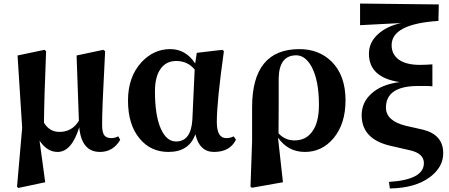

<svg xmlns="http://www.w3.org/2000/svg" viewBox="-20 -840 2534 1083"><path d="M658 -51Q618 17 544 17Q440 17 427 -122Q384 17 305 17Q245 17 203 -47L235 188L84 220L76 214L105 -119L79 -527L231 -559L240 -551Q229 -278 228 -148Q259 -96 315 -96Q387 -96 425 -159L412 -527L563 -559L573 -551Q555 -214 556 -135Q556 -92 569 -76Q581 -61 608 -61Q629 -61 647 -71Z M1078 -448Q1038 -496 974 -496Q920 -496 889 -456Q854 -411 854 -325Q854 -187 888 -112Q920 -42 973 -42Q1057 -42 1065 -164ZM1311 -52Q1277 17 1187 17Q1105 17 1082 -83Q1047 17 930 17Q830 17 768 -58Q702 -136 702 -273Q702 -406 778 -489Q847 -563 940 -563Q1028 -563 1081 -482L1090 -542L1234 -559L1243 -552Q1203 -268 1203 -152Q1203 -61 1256 -61Q1280 -61 1298 -71Z M1552 -258Q1552 -114 1551 -88Q1588 -48 1641 -48Q1704 -48 1739 -95Q1779 -146 1779 -249Q1779 -384 1739 -461Q1703 -528 1651 -528Q1555 -528 1552 -400ZM1402 -235Q1402 -563 1669 -563Q1778 -563 1849 -494Q1929 -416 1929 -274Q1929 -141 1861 -60Q1796 17 1700 17Q1604 17 1548 -64L1576 188L1401 219L1393 213L1402 -45Z M2364 -109Q2480 -81 2480 24Q2480 103 2405 159Q2322 221 2179 223L2174 186Q2371 174 2371 80Q2371 26 2294 8L2185 -17Q2020 -54 2020 -190Q2020 -262 2074 -311Q2131 -364 2234 -377Q2061 -403 2061 -537Q2061 -601 2112 -647Q2159 -691 2242 -710L2011 -698V-820L2455 -815L2453 -722Q2189 -705 2189 -585Q2189 -534 2229 -504Q2271 -474 2349 -474Q2366 -474 2385 -475Q2406 -476 2419 -477V-353Q2404 -355 2380 -355H2339Q2157 -355 2157 -233Q2157 -159 2267 -131Z"/></svg>

Font: Source Han Serif SC Heavy
Style: Regular
Weight: 900
Designer: Ryoko NISHIZUKA  (kana & ideographs); Frank Grießhammer (Latin, Greek & Cyrillic); Wenlong ZHANG  (bopomofo); Sandoll Co
Foundry: Adobe Systems Incorporated
Version: Version 1.001 October 20, 2017